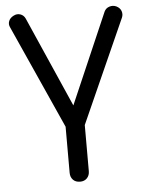

<svg xmlns="http://www.w3.org/2000/svg" viewBox="-54 -590 639 848"><g transform="rotate(-5 265.5 -166.5)"><path d="M266 0Q239 0 226 -29L18 -492Q11 -506 16.5 -520Q22 -534 38 -542Q53 -550 68 -545Q83 -540 90 -525L288 -75H245L440 -525Q447 -540 463 -545Q479 -550 494 -543Q510 -535 515 -520.5Q520 -506 514 -492L307 -29Q294 0 266 0ZM267 214Q247 214 235.5 202Q224 190 224 171V-57Q224 -76 235.5 -88Q247 -100 267 -100Q286 -100 297.5 -88Q309 -76 309 -57V171Q309 190 297.5 202Q286 214 267 214Z"/></g></svg>

Font: Comfortaa Medium
Style: Regular
Weight: 500
Designer: Johan Aakerlund
Foundry: Johan Aakerlund
Version: Version 3.104; ttfautohint (v1.8.1.43-b0c9)